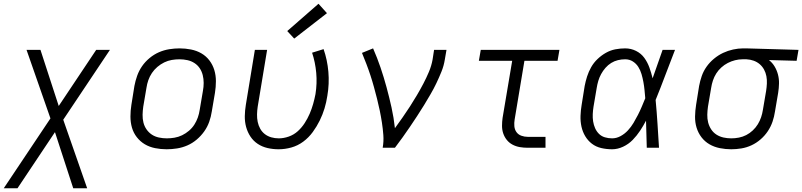

<svg xmlns="http://www.w3.org/2000/svg" viewBox="-33 -785 4262 1020"><path d="M-13 215 235 -156 108 -520H182L279 -222L478 -520H551L303 -149L430 215H356L259 -83L60 215Z M852 8Q852 8 852 8Q852 8 852 8Q821 8 791 2Q761 -4 736.5 -18.5Q712 -33 694 -56Q676 -79 668 -107Q660 -135 660 -166Q660 -197 665 -228L681 -328Q686 -355 695.5 -382Q705 -409 721.5 -433Q738 -457 761.5 -476.5Q785 -496 811.5 -507.5Q838 -519 866 -523.5Q894 -528 921 -528Q921 -528 921 -528Q921 -528 921 -528Q952 -528 982 -522Q1012 -516 1037 -501.5Q1062 -487 1079.5 -464Q1097 -441 1105.5 -413Q1114 -385 1114 -354Q1114 -323 1109 -292L1092 -192Q1088 -165 1078.5 -138Q1069 -111 1052 -87Q1035 -63 1012 -43.5Q989 -24 962.5 -12.5Q936 -1 908 3.5Q880 8 852 8ZM853 -50Q873 -50 894 -53.5Q915 -57 934.5 -66.5Q954 -76 971 -90.5Q988 -105 999.5 -123Q1011 -141 1018 -161Q1025 -181 1028 -202L1045 -302Q1049 -323 1049 -344.5Q1049 -366 1044 -386Q1039 -406 1028 -422.5Q1017 -439 1000 -450Q983 -461 962.5 -465.5Q942 -470 920 -470Q900 -470 879.5 -466.5Q859 -463 839.5 -453.5Q820 -444 803 -429.5Q786 -415 774 -397Q762 -379 755 -359Q748 -339 745 -318L728 -218Q725 -197 724.5 -175.5Q724 -154 729 -134Q734 -114 745.5 -97.5Q757 -81 773.5 -70Q790 -59 811 -54.5Q832 -50 853 -50Z M1447 8Q1417 8 1388.5 1.5Q1360 -5 1336.5 -20.5Q1313 -36 1297.5 -59.5Q1282 -83 1274.5 -110.5Q1267 -138 1267.5 -168Q1268 -198 1273 -228L1321 -520H1386L1336 -218Q1333 -198 1332.5 -177.5Q1332 -157 1336 -137.5Q1340 -118 1349.5 -101Q1359 -84 1374 -72.5Q1389 -61 1408 -55.5Q1427 -50 1448 -50Q1474 -50 1501 -59.5Q1528 -69 1549 -88Q1570 -107 1585.5 -131Q1601 -155 1612 -180.5Q1623 -206 1630.5 -232.5Q1638 -259 1643 -285Q1652 -342 1647 -398Q1642 -454 1625 -505L1686 -524Q1706 -467 1711.5 -403.5Q1717 -340 1706 -276Q1701 -242 1691 -209Q1681 -176 1665.5 -144.5Q1650 -113 1628.5 -83.5Q1607 -54 1578 -32.5Q1549 -11 1515 -1.5Q1481 8 1447 8ZM1530 -580 1493 -620 1659 -765 1704 -715Z M2000 0Q2006 -34 2003.5 -67.5Q2001 -101 1996 -133.5Q1991 -166 1984.5 -197.5Q1978 -229 1970 -260.5Q1962 -292 1953.5 -323Q1945 -354 1935 -384.5Q1925 -415 1913.5 -445Q1902 -475 1890 -504L1949 -528Q1971 -478 1988.5 -426.5Q2006 -375 2020.5 -321.5Q2035 -268 2047 -214Q2059 -160 2065 -104Q2086 -133 2106 -161.5Q2126 -190 2145 -219.5Q2164 -249 2182 -279.5Q2200 -310 2216 -340.5Q2232 -371 2245.5 -403Q2259 -435 2265 -468L2273 -520H2339L2330 -468Q2325 -436 2312.5 -405Q2300 -374 2285.5 -343.5Q2271 -313 2254 -284Q2237 -255 2219.5 -226Q2202 -197 2183 -168.5Q2164 -140 2145 -111.5Q2126 -83 2106 -55.5Q2086 -28 2065 0Z M2771 0Q2749 0 2728.5 -3.5Q2708 -7 2690 -16.5Q2672 -26 2659.5 -41.5Q2647 -57 2640.5 -76Q2634 -95 2634 -116.5Q2634 -138 2637 -159L2688 -462H2511L2521 -520H2939L2929 -462H2753L2701 -150Q2698 -132 2699.5 -114.5Q2701 -97 2710.5 -83.5Q2720 -70 2736.5 -64Q2753 -58 2771 -58H2865V0Z M3219 8Q3189 8 3161 1.5Q3133 -5 3111.5 -21.5Q3090 -38 3076 -61.5Q3062 -85 3056 -112.5Q3050 -140 3051 -169.5Q3052 -199 3057 -228L3073 -328Q3078 -354 3086 -379Q3094 -404 3107.5 -428Q3121 -452 3141.5 -471.5Q3162 -491 3186 -504.5Q3210 -518 3236 -523Q3262 -528 3288 -528Q3319 -528 3346 -514.5Q3373 -501 3390 -477.5Q3407 -454 3417 -426Q3427 -398 3434 -369Q3447 -407 3460.5 -444.5Q3474 -482 3487 -520H3553Q3527 -454 3502 -387Q3477 -320 3450 -254Q3456 -191 3460 -127Q3464 -63 3468 0H3403Q3402 -36 3401 -72Q3400 -108 3399 -144Q3385 -117 3367.5 -90.5Q3350 -64 3328 -41.5Q3306 -19 3277 -5.5Q3248 8 3219 8ZM3219 -50Q3242 -50 3264 -62Q3286 -74 3303 -92.5Q3320 -111 3332.5 -132Q3345 -153 3356 -174.5Q3367 -196 3376.5 -218.5Q3386 -241 3395 -263Q3393 -285 3391 -306.5Q3389 -328 3385 -349.5Q3381 -371 3375 -391.5Q3369 -412 3358 -429.5Q3347 -447 3329 -458.5Q3311 -470 3288 -470Q3269 -470 3250 -465.5Q3231 -461 3214 -450.5Q3197 -440 3183.5 -424.5Q3170 -409 3160.5 -391.5Q3151 -374 3145.5 -355.5Q3140 -337 3137 -318L3120 -218Q3117 -199 3116 -179Q3115 -159 3118 -140Q3121 -121 3128.5 -104Q3136 -87 3149 -74Q3162 -61 3180.5 -55.5Q3199 -50 3219 -50Z M3852 8Q3821 8 3791 2Q3761 -4 3736 -18.5Q3711 -33 3693.5 -56Q3676 -79 3667.5 -107Q3659 -135 3659.5 -166Q3660 -197 3665 -228L3681 -328Q3686 -355 3695 -381Q3704 -407 3720.5 -430.5Q3737 -454 3760 -473Q3783 -492 3808.5 -504Q3834 -516 3861.5 -522Q3889 -528 3915 -528Q3919 -528 3923 -528Q3927 -528 3931 -528L4209 -520L4199 -462L4052 -466Q4070 -452 4082 -432Q4094 -412 4100 -389Q4106 -366 4105.5 -341.5Q4105 -317 4101 -292L4084 -192Q4080 -165 4071 -138.5Q4062 -112 4046 -88Q4030 -64 4007.5 -44.5Q3985 -25 3959 -13Q3933 -1 3905.5 3.5Q3878 8 3852 8ZM3852 -50Q3872 -50 3892.5 -54Q3913 -58 3931.5 -67.5Q3950 -77 3966 -92Q3982 -107 3993 -125Q4004 -143 4010.5 -162.5Q4017 -182 4020 -202L4037 -302Q4040 -321 4041 -341Q4042 -361 4038.5 -380Q4035 -399 4026 -415.5Q4017 -432 4003 -444Q3989 -456 3971 -462.5Q3953 -469 3933 -470H3922Q3919 -470 3916.5 -470Q3914 -470 3911 -470Q3892 -470 3872 -465Q3852 -460 3833.5 -450.5Q3815 -441 3799 -426.5Q3783 -412 3772 -394.5Q3761 -377 3754.5 -357.5Q3748 -338 3745 -318L3728 -218Q3725 -197 3724.5 -175.5Q3724 -154 3729 -134.5Q3734 -115 3745 -98Q3756 -81 3773 -70Q3790 -59 3810.5 -54.5Q3831 -50 3852 -50Z"/></svg>

Font: Iosevka SS04 Light Extended
Style: Italic
Weight: 300
Width: 7
Italic angle: -9°
Monospace: yes
Designer: Belleve Invis
Foundry: Belleve Invis
Version: Version 19.0.0; ttfautohint (v1.8.4)